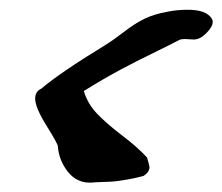

<svg xmlns="http://www.w3.org/2000/svg" viewBox="-20 -445 460 397"><path d="M419.9 -400.4Q419.9 -389.6 406.7 -376.5Q393.6 -363.3 380.9 -363.3Q377.9 -363.3 371.6 -363.8Q365.2 -364.3 362.3 -364.3Q354.5 -364.3 350.6 -362.3Q334 -353.5 296.9 -335.4Q259.8 -317.4 226.1 -299.3Q192.4 -281.2 153.3 -256.8Q161.1 -230.5 180.7 -210Q200.2 -189.5 232.4 -165Q264.6 -140.6 284.2 -119.1Q289.1 -101.6 289.1 -99.6Q289.1 -88.9 276.4 -81.1Q257.8 -76.2 242.7 -73.7Q227.5 -71.3 220.2 -70.3Q212.9 -69.3 195.3 -68.8Q177.7 -68.4 168 -67.4H165Q137.7 -67.4 119.6 -90.8Q101.6 -114.3 99.6 -142.6Q99.6 -147.5 76.2 -185.1Q52.7 -222.7 52.7 -241.2Q52.7 -255.9 65.4 -261.7Q104.5 -294.9 197.3 -351.6Q211.9 -360.4 235.4 -378.4Q258.8 -396.5 278.8 -406.2Q298.8 -416 327.1 -420.9Q345.7 -424.8 368.2 -424.8Q407.2 -424.8 418 -406.2Q419.9 -402.3 419.9 -400.4Z"/></svg>

Font: Essays1743
Style: Italic
Weight: 500
Italic angle: -10°
Designer: Based on the typeface in a 1743 English translation of the essays of Montaigne.  PostScript/TrueType font designed by Jo
Version: Version 002.100